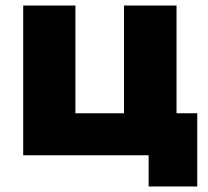

<svg xmlns="http://www.w3.org/2000/svg" viewBox="-20 -562 752 695"><path d="M694 -152V113H518V0H64V-542H253V-152H429V-542H619V-152Z"/></svg>

Font: CMG Sans ExtraBold
Style: Regular
Weight: 800
Designer: Julieta Ulanovsky
Foundry: Julieta Ulanovsky
Version: Version 7.200